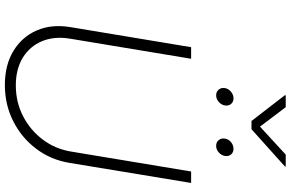

<svg xmlns="http://www.w3.org/2000/svg" viewBox="-216 -927 1153 761"><g transform="rotate(90 360.5 -546.5)"><path d="M316.9 10.7Q237.8 10.7 181.9 -23.2Q126 -57.1 100.6 -115.7Q75.2 -174.3 87.4 -248.5L167 -727.5H212.9L133.3 -247.6Q123 -185.1 143.3 -136.5Q163.6 -87.9 208.7 -60.3Q253.9 -32.7 318.4 -32.7Q384.8 -32.7 440.2 -61.3Q495.6 -89.8 533 -139.2Q570.3 -188.5 580.6 -251L659.7 -727.5H705.1L625.5 -245.1Q613.3 -170.9 569.3 -113Q525.4 -55.2 460 -22.2Q394.5 10.7 316.9 10.7ZM558.1 -826.7Q543.5 -826.7 535.2 -836.9Q526.9 -847.2 529.3 -861.3Q531.2 -875.5 543.2 -885.5Q555.2 -895.5 569.8 -895.5Q584 -895.5 592.3 -885.7Q600.6 -876 598.1 -861.3Q595.7 -847.2 584 -836.9Q572.3 -826.7 558.1 -826.7ZM357.9 -826.7Q343.8 -826.7 335.2 -836.9Q326.7 -847.2 329.1 -861.3Q331.5 -875.5 343.5 -885.5Q355.5 -895.5 369.6 -895.5Q383.8 -895.5 392.1 -885.7Q400.4 -876 397.9 -861.3Q395.5 -847.2 383.8 -836.9Q372.1 -826.7 357.9 -826.7ZM404.8 -1102.5 481.9 -1000.5 592.8 -1102.5H640.1L639.6 -1099.1L492.2 -966.8H459.5L357.4 -1099.1L357.9 -1102.5Z"/></g></svg>

Font: Inter 16pt ExtraLight
Style: Italic
Weight: 250
Italic angle: -9.3988°
Version: Version 4.001;git-66647c0bb